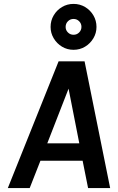

<svg xmlns="http://www.w3.org/2000/svg" viewBox="-20 -963 603 983"><path d="M20 0 280 -649H413L544 0H431L403 -140H187L132 0ZM222 -229H386L331 -509ZM356.5 -708Q324 -708 297.5 -724Q271 -740 255 -766.8Q239 -793.5 239 -825Q239 -857.5 254.8 -884.2Q270.5 -911 297.2 -927Q324 -943 356.5 -943Q389 -943 415.8 -927Q442.5 -911 458.2 -884.2Q474 -857.5 474 -825Q474 -793.5 458 -766.8Q442 -740 415.5 -724Q389 -708 356.5 -708ZM356.5 -785Q373.5 -785 385.2 -796.8Q397 -808.5 397 -825.5Q397 -842.5 385.2 -854.2Q373.5 -866 356.5 -866Q339.5 -866 327.8 -854.2Q316 -842.5 316 -825Q316 -808.5 327.8 -796.8Q339.5 -785 356.5 -785Z"/></svg>

Font: Karla
Style: Bold Italic
Weight: 700
Italic angle: -8°
Designer: Jonathan Pinhorn
Version: Version 2.004;gftools[0.9.33]